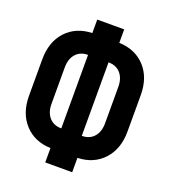

<svg xmlns="http://www.w3.org/2000/svg" viewBox="-143 -874 887 1004"><g transform="rotate(20 300.0 -372.5)"><path d="M225 25V-55Q135 -58 80.5 -117.5Q26 -177 26 -274V-476Q26 -574 80.5 -633Q135 -692 225 -695V-770H375V-695Q465 -692 519.5 -633Q574 -574 574 -476V-274Q574 -177 519.5 -117.5Q465 -58 375 -55V25ZM243 -171V-580Q200 -580 175.5 -552Q151 -524 151 -476V-274Q151 -227 175.5 -199Q200 -171 243 -171ZM357 -171Q400 -171 424.5 -199Q449 -227 449 -274V-476Q449 -524 424.5 -552Q400 -580 357 -580Z"/></g></svg>

Font: JetBrains Mono NL ExtraBold
Style: Regular
Weight: 800
Designer: Philipp Nurullin, Konstantin Bulenkov
Foundry: JetBrains
Version: Version 2.304; ttfautohint (v1.8.4.7-5d5b)